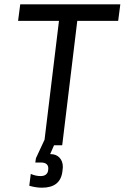

<svg xmlns="http://www.w3.org/2000/svg" viewBox="-20 -675 579 892"><path d="M529 -578H339L269 0H231L213 41H215Q241 41 256.5 57.5Q272 74 272 101L271 112L270 121Q261 197 175 197Q147 197 116 188L123 133Q146 143 168 143Q184 143 192.5 136.5Q201 130 203 120L204 113Q206 97 197.5 88.5Q189 80 170 80H144L147 60L187 -26L254 -578H64L74 -655H539Z"/></svg>

Font: Ropa Sans
Style: Italic
Weight: 400
Version: Version 1.100